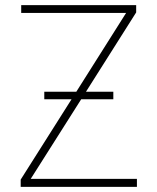

<svg xmlns="http://www.w3.org/2000/svg" viewBox="-20 -727 610 747"><path d="M60.5 -28.3 258.3 -340.8H152.3V-370.1H276.9L470.7 -676.8H62.5V-707H509.8V-678.7L314.5 -370.1H420.9V-340.8H295.9L99.6 -31.2H512.7V0H60.5Z"/></svg>

Font: Pretendard GOV Thin
Style: Regular
Weight: 100
Designer: Base glyphs from Inter by Rasmus Andersson; Hangeul glyphs from Noto Sans CJK(Source Han Sans) by Jang Soo-young and Kan
Foundry: Kil Hyung-jin
Version: Version 1.309